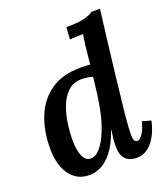

<svg xmlns="http://www.w3.org/2000/svg" viewBox="-140 -853 840 963"><g transform="rotate(-20 280.5 -372.0)"><path d="M175 11Q126 11 94 -14.5Q62 -40 46.5 -83Q31 -126 31 -180Q31 -276 61.5 -350.5Q92 -425 154.5 -468Q217 -511 313 -511Q323 -511 338.5 -510.5Q354 -510 364 -508Q370 -572 374.5 -609Q379 -646 383 -665Q366 -665 345.5 -664Q325 -663 312 -662L316 -726Q385 -726 417 -735.5Q449 -745 460 -755H506Q497 -684 487.5 -604.5Q478 -525 467 -432Q460 -365 452.5 -302Q445 -239 440.5 -188Q436 -137 436 -105Q436 -68 455 -68Q468 -68 482.5 -86.5Q497 -105 511 -153L557 -140Q553 -120 543.5 -94Q534 -68 518 -44Q502 -20 478.5 -4.5Q455 11 423 11Q388 11 366 -10Q344 -31 344 -80Q344 -102 346 -120.5Q348 -139 352 -163H350Q325 -93 294.5 -55.5Q264 -18 233.5 -3.5Q203 11 175 11ZM207 -65Q234 -65 258 -93.5Q282 -122 302 -171Q322 -220 334 -281Q341 -317 346.5 -358Q352 -399 357 -446Q347 -450 329 -452.5Q311 -455 299 -455Q253 -455 224 -427Q195 -399 179 -355.5Q163 -312 157 -266.5Q151 -221 151 -186Q151 -129 165 -97Q179 -65 207 -65Z"/></g></svg>

Font: Lora SemiBold
Style: Italic
Weight: 600
Italic angle: -3°
Designer: Olga Karpushina, Alexei Vanyashin (Cyrillic)
Foundry: Cyreal
Version: Version 3.011; ttfautohint (v1.8.4.7-5d5b)